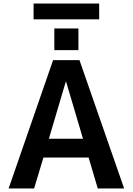

<svg xmlns="http://www.w3.org/2000/svg" viewBox="-20 -1072 755 1092"><path d="M289 -787V-910H426V-787ZM171 -962V-1052H544V-962ZM29 0 282 -730H432L686 0H536L484 -176H227L174 0ZM258 -283H452L356 -607H354Z"/></svg>

Font: M PLUS 1p
Style: Bold
Weight: 700
Version: Version 1.062